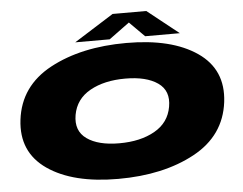

<svg xmlns="http://www.w3.org/2000/svg" viewBox="-56 -904 1243 982"><g transform="rotate(-5 565.0 -413.5)"><path d="M512.5 8Q280.5 8 150.2 -82Q20 -172 40 -337Q61 -508.5 221.2 -594.8Q381.5 -681 613.5 -681Q845.5 -681 975.8 -591.5Q1106 -502 1086 -337Q1065 -165.5 904.8 -78.8Q744.5 8 512.5 8ZM534 -173Q642 -173 715.5 -214.5Q789 -256 803 -337Q817.5 -418 758.8 -459Q700 -500 592 -500Q484 -500 410.8 -459Q337.5 -418 323 -337Q309 -256 367.5 -214.5Q426 -173 534 -173ZM353.5 -707 556.5 -835H729.5L890.5 -707H712.5L635.5 -784L530.5 -707Z"/></g></svg>

Font: Anybody UltraExpanded Black
Style: Italic
Weight: 900
Width: 9
Italic angle: -10°
Designer: Tyler Finck
Foundry: Etcetera Type Company
Version: Version 1.010; ttfautohint (v1.8.3) -l 8 -r 50 -G 200 -x 14 